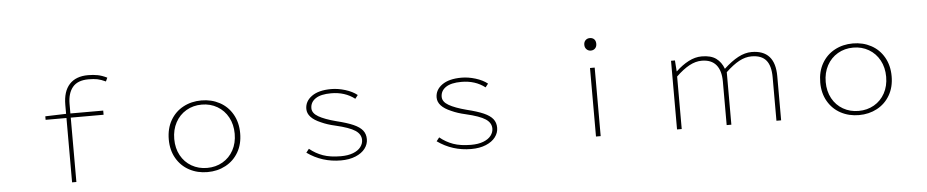

<svg xmlns="http://www.w3.org/2000/svg" viewBox="-44 -1131 7088 1468"><g transform="rotate(-5 3500.0 -397.0)"><path d="M461 -494H301V-521L461 -526V-595Q461 -698 510.5 -752Q560 -806 654 -806Q693 -806 727 -799.5Q761 -793 799 -774L786 -746Q750 -763 722.5 -768.5Q695 -774 654 -774Q571 -774 532.5 -727.5Q494 -681 494 -599V-526H746V-494H494V0H461Z M1226 -262Q1226 -346 1262 -408.5Q1298 -471 1360.5 -504.5Q1423 -538 1500 -538Q1577 -538 1639.5 -504.5Q1702 -471 1738 -408Q1774 -345 1774 -262Q1774 -179 1738 -117Q1702 -55 1639.5 -21.5Q1577 12 1500 12Q1423 12 1360.5 -21.5Q1298 -55 1262 -117.5Q1226 -180 1226 -262ZM1732 -262Q1732 -333 1702 -388.5Q1672 -444 1619 -475Q1566 -506 1500 -506Q1434 -506 1381 -475Q1328 -444 1298 -388.5Q1268 -333 1268 -262Q1268 -191 1298 -136Q1328 -81 1381 -50.5Q1434 -20 1500 -20Q1566 -20 1619 -50.5Q1672 -81 1702 -136Q1732 -191 1732 -262Z M2265 -70 2287 -98Q2333 -60 2389 -40Q2445 -20 2526 -20Q2581 -20 2620 -35Q2659 -50 2678.5 -75.5Q2698 -101 2698 -130Q2698 -174 2654.5 -203Q2611 -232 2503 -257Q2444 -270 2396 -292Q2294 -335 2294 -403Q2294 -462 2347 -500Q2400 -538 2496 -538Q2548 -538 2603.5 -521Q2659 -504 2695 -475L2674 -448Q2599 -506 2493 -506Q2413 -506 2373 -478.5Q2333 -451 2333 -405Q2333 -367 2379.5 -340Q2426 -313 2514 -290Q2596 -270 2643.5 -249Q2691 -228 2713 -200.5Q2735 -173 2735 -133Q2735 -94 2710 -61Q2685 -28 2637 -8Q2589 12 2524 12Q2380 12 2265 -70Z M3265 -70 3287 -98Q3333 -60 3389 -40Q3445 -20 3526 -20Q3581 -20 3620 -35Q3659 -50 3678.5 -75.5Q3698 -101 3698 -130Q3698 -174 3654.5 -203Q3611 -232 3503 -257Q3444 -270 3396 -292Q3294 -335 3294 -403Q3294 -462 3347 -500Q3400 -538 3496 -538Q3548 -538 3603.5 -521Q3659 -504 3695 -475L3674 -448Q3599 -506 3493 -506Q3413 -506 3373 -478.5Q3333 -451 3333 -405Q3333 -367 3379.5 -340Q3426 -313 3514 -290Q3596 -270 3643.5 -249Q3691 -228 3713 -200.5Q3735 -173 3735 -133Q3735 -94 3710 -61Q3685 -28 3637 -8Q3589 12 3524 12Q3380 12 3265 -70Z M4482 -526H4518V0H4482ZM4454 -706Q4454 -728 4467 -741Q4480 -754 4500 -754Q4521 -754 4533.5 -741.5Q4546 -729 4546 -706Q4546 -684 4533 -671Q4520 -658 4500 -658Q4481 -658 4467.5 -671.5Q4454 -685 4454 -706Z M5104 -527H5134L5140 -443H5142Q5188 -487 5238.5 -513.5Q5289 -540 5340 -540Q5411 -540 5450.5 -511Q5490 -482 5509 -430Q5567 -484 5619.5 -512Q5672 -540 5723 -540Q5903 -540 5903 -339V0H5867V-334Q5867 -422 5831.5 -464.5Q5796 -507 5719 -507Q5672 -507 5624.5 -481.5Q5577 -456 5521 -403V0H5485V-334Q5485 -418 5448 -462.5Q5411 -507 5337 -507Q5290 -507 5242 -481Q5194 -455 5140 -403V0H5104Z M6226 -262Q6226 -346 6262 -408.5Q6298 -471 6360.5 -504.5Q6423 -538 6500 -538Q6577 -538 6639.5 -504.5Q6702 -471 6738 -408Q6774 -345 6774 -262Q6774 -179 6738 -117Q6702 -55 6639.5 -21.5Q6577 12 6500 12Q6423 12 6360.5 -21.5Q6298 -55 6262 -117.5Q6226 -180 6226 -262ZM6732 -262Q6732 -333 6702 -388.5Q6672 -444 6619 -475Q6566 -506 6500 -506Q6434 -506 6381 -475Q6328 -444 6298 -388.5Q6268 -333 6268 -262Q6268 -191 6298 -136Q6328 -81 6381 -50.5Q6434 -20 6500 -20Q6566 -20 6619 -50.5Q6672 -81 6702 -136Q6732 -191 6732 -262Z"/></g></svg>

Font: Merged Yaku Han JP Thin
Style: Regular
Weight: 250
Designer: Ryoko NISHIZUKA 西塚涼子 (kana, bopomofo & ideographs); Paul D. Hunt (Latin, Greek & Cyrillic); Sandoll Communications 산돌커뮤니
Foundry: Adobe
Version: Version 2.004